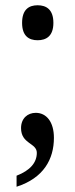

<svg xmlns="http://www.w3.org/2000/svg" viewBox="-20 -556 286 730"><path d="M123 -403C156 -403 183 -419 183 -469C183 -520 156 -536 123 -536C90 -536 64 -520 64 -469C64 -419 90 -403 123 -403ZM43 112V154C146 121 185 49 185 -32C185 -92 157 -127 116 -127C85 -127 60 -106 60 -69C60 -8 120 -13 120 25C120 62 95 92 43 112Z"/></svg>

Font: Noto Serif Thai Condensed Medium
Style: Regular
Weight: 500
Width: 3
Designer: Monotype Design Team
Foundry: Monotype Imaging Inc.
Version: Version 2.002